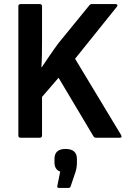

<svg xmlns="http://www.w3.org/2000/svg" viewBox="-20 -675 626 941"><path d="M81 0Q70 0 70 -11V-644Q70 -655 81 -655H175Q186 -655 186 -644V-475Q186 -444 185.5 -410.5Q185 -377 183 -346H185Q204 -374 224 -403.5Q244 -433 267 -464L418 -649Q422 -655 431 -655H546Q553 -655 555 -651Q557 -647 552 -641L348 -387L573 -14Q581 0 567 0H451Q442 0 438 -7L267 -294L186 -200V-11Q186 0 175 0ZM268 246Q259 246 261 236L275 166Q247 156 247 121V104Q247 55 301 55Q357 55 357 104V122Q357 148 349 171L326 239Q324 246 315 246Z"/></svg>

Font: Sofia Sans Semi Condensed
Style: Bold
Weight: 700
Designer: Botio Nikoltchev, Ani Petrova
Foundry: lettersoup
Version: Version 4.100; ttfautohint (v1.8.4.7-5d5b)